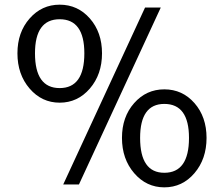

<svg xmlns="http://www.w3.org/2000/svg" viewBox="-20 -785 953 817"><path d="M54.2 -558.1Q54.2 -647.5 106 -706.3Q157.7 -765.1 233.9 -765.1Q311 -765.1 362.5 -706.3Q414.1 -647.5 414.1 -558.1Q414.1 -468.3 362.3 -408.2Q310.5 -348.1 233.9 -348.1Q157.7 -348.1 106 -408.2Q54.2 -468.3 54.2 -558.1ZM128.9 -558.1Q128.9 -410.2 233.9 -410.2Q338.9 -410.2 338.9 -558.1Q338.9 -703.1 233.9 -703.1Q128.9 -703.1 128.9 -558.1ZM249 0 597.2 -752.9H664.1L315.9 0ZM499 -198.2Q499 -287.6 550.8 -346.2Q602.5 -404.8 679.2 -404.8Q756.3 -404.8 807.6 -346.2Q858.9 -287.6 858.9 -198.2Q858.9 -108.4 807.4 -48.1Q755.9 12.2 679.2 12.2Q603 12.2 551 -48.1Q499 -108.4 499 -198.2ZM576.2 -198.2Q576.2 -49.8 679.2 -49.8Q784.2 -49.8 784.2 -198.2Q784.2 -342.8 679.2 -342.8Q576.2 -342.8 576.2 -198.2Z"/></svg>

Font: Standard
Style: Regular
Weight: 400
Designer: Bryce Wilner
Version: Version 2.000;PS 2.0;hotconv 16.6.51;makeotf.lib2.5.65220 DE